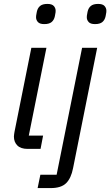

<svg xmlns="http://www.w3.org/2000/svg" viewBox="-20 -760 563 980"><path d="M206 -637Q183 -637 173.5 -647.5Q164 -658 164 -672Q164 -675 164.5 -680.5Q165 -686 168 -700Q172 -719 184.5 -729.5Q197 -740 222 -740Q245 -740 254.5 -729.5Q264 -719 264 -705Q264 -702 263.5 -696.5Q263 -691 260 -677Q256 -658 243.5 -647.5Q231 -637 206 -637ZM187 0H121Q86 0 68.5 -17.5Q51 -35 51 -63Q51 -68 52 -74Q53 -80 54 -87L140 -516H217L127 -68H200ZM269 132 399 -516H476L353 98Q343 150 317.5 175Q292 200 239 200H172L186 132ZM465 -637Q442 -637 432.5 -647.5Q423 -658 423 -672Q423 -675 423.5 -680.5Q424 -686 427 -700Q431 -719 443.5 -729.5Q456 -740 481 -740Q504 -740 513.5 -729.5Q523 -719 523 -705Q523 -702 522.5 -696.5Q522 -691 519 -677Q515 -658 502.5 -647.5Q490 -637 465 -637Z"/></svg>

Font: IBM Plex Sans
Style: Italic
Weight: 400
Italic angle: -11.31°
Designer: Mike Abbink, Paul van der Laan, Pieter van Rosmalen
Foundry: Bold Monday
Version: Version 3.201